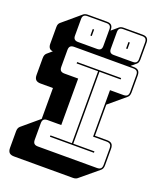

<svg xmlns="http://www.w3.org/2000/svg" viewBox="-188 -1071 1082 1304"><g transform="rotate(20 352.5 -419.0)"><path d="M501 119H75Q51 119 40 108Q29 97 29 73V-46Q29 -59 32.5 -68Q36 -77 43 -83L164 -185V-408H75Q51 -408 40 -419Q29 -430 29 -454V-575Q29 -588 32.5 -597Q36 -606 43 -612L78 -642Q61 -643 52.5 -654Q44 -665 44 -684V-805Q44 -818 47.5 -826Q51 -834 57 -839L186 -948Q191 -952 199 -954.5Q207 -957 217 -957H355Q377 -957 387.5 -946.5Q398 -936 398 -914V-908L445 -948Q450 -952 457.5 -954.5Q465 -957 475 -957H613Q635 -957 645.5 -946.5Q656 -936 656 -914V-793Q656 -781 652.5 -772.5Q649 -764 643 -759L608 -730H630Q654 -730 665 -719Q676 -708 676 -684V-563Q676 -550 672.5 -541Q669 -532 662 -526L543 -426V-201H630Q654 -201 665 -190Q676 -179 676 -155V-36Q676 -23 672.5 -14Q669 -5 662 1L532 109Q528 113 519.5 116Q511 119 501 119ZM613 -760Q630 -760 638 -768Q646 -776 646 -793V-914Q646 -931 638 -939Q630 -947 613 -947H475Q458 -947 450 -939Q442 -931 442 -914V-793Q442 -776 450 -768Q458 -760 475 -760ZM355 -760Q372 -760 380 -768Q388 -776 388 -793V-914Q388 -931 380 -939Q372 -947 355 -947H217Q200 -947 191.5 -939Q183 -931 183 -914V-793Q183 -776 191.5 -768Q200 -760 217 -760ZM549 -830H539V-877H549ZM291 -830H281V-877H291ZM204 0H630Q649 0 657.5 -8.5Q666 -17 666 -36V-155Q666 -174 657.5 -182.5Q649 -191 630 -191H533V-527H630Q649 -527 657.5 -535.5Q666 -544 666 -563V-684Q666 -703 657.5 -711.5Q649 -720 630 -720H204Q185 -720 176.5 -711.5Q168 -703 168 -684V-563Q168 -544 176.5 -535.5Q185 -527 204 -527H303V-191H204Q185 -191 176.5 -182.5Q168 -174 168 -155V-36Q168 -17 176.5 -8.5Q185 0 204 0ZM576 -90H258V-100H413V-620H258V-630H576V-620H423V-100H576Z"/></g></svg>

Font: Bungee Shade
Style: Regular
Weight: 400
Designer: David Jonathan Ross
Foundry: David Jonathan Ross
Version: Version 1.001;PS 1.0;hotconv 1.0.72;makeotf.lib2.5.5900